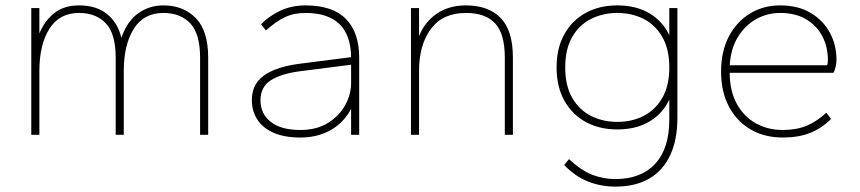

<svg xmlns="http://www.w3.org/2000/svg" viewBox="-20 -500 3188 712"><path d="M96 0V-470H126V-376Q146 -424 182 -452Q218 -480 273 -480Q338 -480 377.5 -447.5Q417 -415 430 -360Q452 -422 493 -451Q534 -480 586 -480Q660 -480 706 -433Q752 -386 752 -286V0H722V-286Q722 -375 685.5 -413.5Q649 -452 586 -452Q513 -452 476 -393Q439 -334 439 -237V0H409V-286Q409 -375 372.5 -413.5Q336 -452 273 -452Q200 -452 163 -393Q126 -334 126 -237V0Z M1094 10Q1036 10 996 -7Q956 -24 935 -55.5Q914 -87 914 -128Q914 -170 935 -197Q956 -224 996.5 -240.5Q1037 -257 1094 -264L1282 -288Q1281 -370 1238.5 -411Q1196 -452 1113 -452Q1070 -452 1037 -436.5Q1004 -421 966 -387L948 -410Q977 -440 1019 -460Q1061 -480 1113 -480Q1213 -480 1262.5 -430Q1312 -380 1312 -286V0H1282V-96Q1253 -43 1204.5 -16.5Q1156 10 1094 10ZM1094 -18Q1154 -18 1196 -44Q1238 -70 1260 -110Q1282 -150 1282 -192V-260L1094 -236Q1023 -227 984.5 -202.5Q946 -178 946 -128Q946 -78 984 -48Q1022 -18 1094 -18Z M1504 0V-470H1534V-366Q1555 -419 1600 -449.5Q1645 -480 1708 -480Q1791 -480 1836.5 -433.5Q1882 -387 1882 -286V0H1852V-286Q1852 -375 1816 -413.5Q1780 -452 1708 -452Q1622 -452 1578 -393Q1534 -334 1534 -237V0Z M2262 192Q2209 192 2161.5 173.5Q2114 155 2072 112L2090 90Q2135 132 2176 148Q2217 164 2262 164Q2357 164 2409.5 107.5Q2462 51 2462 -56V-131Q2438 -79 2388.5 -49.5Q2339 -20 2269 -20Q2203 -20 2152.5 -47.5Q2102 -75 2073 -126.5Q2044 -178 2044 -250Q2044 -322 2073 -373.5Q2102 -425 2152.5 -452.5Q2203 -480 2269 -480Q2339 -480 2388.5 -450.5Q2438 -421 2462 -369V-470H2492V-62Q2492 18 2465.5 75Q2439 132 2388 162Q2337 192 2262 192ZM2269 -48Q2323 -48 2366.5 -70Q2410 -92 2436 -137Q2462 -182 2462 -250Q2462 -318 2436 -363Q2410 -408 2366.5 -430Q2323 -452 2269 -452Q2216 -452 2172 -430Q2128 -408 2102 -363Q2076 -318 2076 -250Q2076 -182 2102 -137Q2128 -92 2172 -70Q2216 -48 2269 -48Z M2883 10Q2815 10 2763.5 -20Q2712 -50 2683 -105Q2654 -160 2654 -235Q2654 -310 2683 -365Q2712 -420 2761.5 -450Q2811 -480 2873 -480Q2940 -480 2986.5 -452Q3033 -424 3057.5 -378.5Q3082 -333 3082 -278Q3082 -264 3078.5 -251Q3075 -238 3071 -230H2686Q2686 -164 2711.5 -116.5Q2737 -69 2781.5 -43.5Q2826 -18 2883 -18Q2934 -18 2972 -34Q3010 -50 3044 -82L3062 -59Q3027 -24 2984 -7Q2941 10 2883 10ZM2686 -258H3047Q3049 -262 3049.5 -267.5Q3050 -273 3050 -278Q3050 -327 3029 -366.5Q3008 -406 2968.5 -429Q2929 -452 2873 -452Q2825 -452 2784 -429Q2743 -406 2716.5 -363Q2690 -320 2686 -258Z"/></svg>

Font: Gantari Thin
Style: Regular
Weight: 250
Designer: Anugrah Pasau
Foundry: Lafontype
Version: Version 1.000